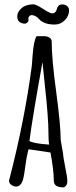

<svg xmlns="http://www.w3.org/2000/svg" viewBox="-20 -833 343 863"><path d="M20.5 0ZM290.5 -787.1Q290.5 -761.2 271.2 -741.9Q252 -722.7 225.8 -722.7Q199.7 -722.7 182.1 -729.5Q165.5 -736.3 158.7 -744.1Q141.1 -765.6 119.6 -765.1Q105.5 -759.8 107.9 -746.1Q110.4 -732.4 93.8 -726.6Q78.6 -726.6 68.1 -733.9Q57.6 -741.2 57.6 -760.3Q57.6 -779.3 77.1 -796.4Q96.7 -813.5 129.9 -813.5Q142.1 -813.5 173.3 -793.2Q204.6 -772.9 214.4 -772.9Q224.1 -772.9 229.2 -779.3Q234.4 -785.6 235.8 -793Q237.3 -800.3 242.7 -806.6Q248 -813 261 -813Q273.9 -813 282.2 -805.2Q290.5 -797.4 290.5 -787.1ZM200.7 -183.1Q197.8 -197.8 197.8 -234.1Q197.8 -270.5 193.6 -324.5Q189.5 -378.4 181.6 -450Q173.8 -521.5 170.9 -553.7Q125.5 -302.2 112.3 -199.2Q129.4 -188 200.7 -183.1ZM252.9 -203.1 263.7 -141.6Q263.7 -129.4 273.2 -82Q282.7 -34.7 282.7 -20V-19Q282.7 2.9 266.1 9.3Q245.1 9.3 233.4 2.4Q221.7 -4.4 221.7 -23.9Q221.7 -66.4 207 -147.5L108.4 -162.1Q99.1 -128.9 94.2 -89.4Q89.4 -49.8 85 -31.7Q76.2 5.4 52.2 5.4Q40.5 5.4 30.5 -2.2Q20.5 -9.8 20.5 -21.5L22.9 -30.3Q90.3 -290.5 123 -537.1Q124 -543.9 126 -577.1Q130.9 -650.4 144.5 -670.4H178.2Q191.9 -670.4 202.1 -664.1Q212.4 -657.7 212.4 -645Q212.4 -568.8 232.7 -418.9Q252.9 -269 252.9 -203.1Z"/></svg>

Font: Amatic
Style: Bold
Weight: 700
Width: 3
Version: Version 2.000; ttfautohint (v0.92-dirty) -l 8 -r 50 -G 50 -x